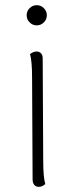

<svg xmlns="http://www.w3.org/2000/svg" viewBox="-20 -713 291 742"><path d="M83 -654Q83 -670 94.5 -681.5Q106 -693 122 -693Q138 -693 149.5 -681.5Q161 -670 161 -654Q161 -638 149.5 -626.5Q138 -615 122 -615Q106 -615 94.5 -626.5Q83 -638 83 -654ZM155 -2Q144 9 130 9Q119 9 112.5 1.5Q106 -6 106 -19L104 -412Q104 -477 96 -504Q109 -514 121 -514Q132 -514 138.5 -507Q145 -500 145 -487L147 -94Q147 -27 155 -2Z"/></svg>

Font: Arima Madurai ExtraLight
Style: Regular
Weight: 275
Designer: Joana Correia and Natanael Gama
Foundry: NDISCOVER
Version: Version 1.019